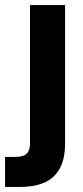

<svg xmlns="http://www.w3.org/2000/svg" viewBox="-49 -521 329 761"><path d="M-29 220V101H11Q43 101 56.5 88.5Q70 76 70 47V-501H209V46Q209 109 187.5 147.5Q166 186 126 203Q86 220 32 220Z"/></svg>

Font: DM Sans 18pt ExtraBold
Style: Regular
Weight: 800
Designer: Colophon Foundry, Jonny Pinhorn
Foundry: Colophon Foundry
Version: Version 4.004;gftools[0.9.30]